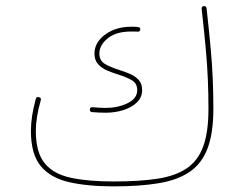

<svg xmlns="http://www.w3.org/2000/svg" viewBox="-20 -629 836 649"><path d="M84.5 -186.5Q84.5 -234.9 101.1 -294.9Q103.5 -303.2 112.3 -300.3Q120.1 -298.3 117.7 -290Q101.1 -231.4 101.1 -186.5Q101.1 -113.8 131.1 -77.1Q161.1 -40.5 219.7 -28.1Q278.3 -15.6 364.3 -15.6Q451.2 -15.6 512.2 -24.9Q573.2 -34.2 611.3 -60.1Q649.4 -85.9 667 -134.3Q684.6 -182.6 684.6 -260.7Q684.6 -312 682.6 -359.6Q680.7 -407.2 675.5 -464.1Q670.4 -521 661.6 -599.1Q661.1 -607.4 668.9 -608.4Q677.2 -609.4 678.2 -601.1Q687 -522.9 692.1 -465.8Q697.3 -408.7 699.2 -360.6Q701.2 -312.5 701.2 -260.7Q701.2 -179.7 681.9 -128.2Q662.6 -76.7 621.8 -48.6Q581.1 -20.5 517.1 -9.8Q453.1 1 364.3 1Q275.9 1 213.1 -13.4Q150.4 -27.8 117.4 -68.1Q84.5 -108.4 84.5 -186.5ZM454.1 -529.3Q453.1 -521.5 445.3 -522Q439.5 -522.5 434.1 -522.5Q428.7 -522.5 423.3 -522.5Q372.6 -522.5 344.2 -499.5Q315.9 -476.6 315.9 -447.8Q315.9 -423.8 335.2 -412.6Q354.5 -401.4 382.8 -392.6Q400.4 -387.2 418.5 -379.6Q436.5 -372.1 448.5 -359.1Q460.4 -346.2 460.4 -324.2Q460.4 -299.8 442.6 -282.7Q424.8 -265.6 396.7 -256.8Q368.7 -248 337.4 -248Q326.7 -248 315.2 -248.5Q303.7 -249 291 -250Q283.7 -251 283.7 -258.3Q283.7 -267.6 293 -266.6Q304.7 -265.6 315.7 -264.9Q326.7 -264.2 337.4 -264.2Q377.9 -264.2 410.9 -280Q443.8 -295.9 443.8 -324.2Q443.8 -347.2 425.5 -357.9Q407.2 -368.7 378.4 -377.4Q360.8 -382.8 342.5 -390.6Q324.2 -398.4 311.8 -411.9Q299.3 -425.3 299.3 -447.8Q299.3 -485.4 335.2 -512Q371.1 -538.6 423.3 -538.6Q430.2 -538.6 435.3 -538.6Q440.4 -538.6 446.3 -537.6Q455.1 -536.6 454.1 -529.3Z"/></svg>

Font: Mikhak-DS1-FD Thin
Style: Regular
Weight: 100
Designer: Amin Abedi
Version: Version 3.2